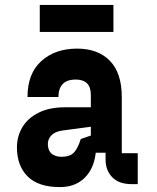

<svg xmlns="http://www.w3.org/2000/svg" viewBox="-20 -750 640 782"><path d="M541 0H517Q464 0 437 -28.3Q410 -56.6 410 -100V-128H370Q362.6 -62.4 324.3 -25.2Q286 12 224 12Q136 12 92.5 -31.5Q49 -75 49 -150Q49 -194.2 70.8 -231.3Q92.6 -268.4 136.6 -290.7Q180.6 -313 244 -313H350V-363Q350 -395.6 334.2 -410.8Q318.4 -426 288.6 -426Q252.4 -426 235.2 -407.4Q218 -388.8 218 -355H92Q92 -450.4 148.2 -501.2Q204.4 -552 294 -552Q379.2 -552 427.6 -502.3Q476 -452.6 476 -355V-126H541ZM309 -183.8 350 -198V-233.8L232.8 -218.2Q202.8 -213.8 188 -197.4Q173.2 -181 175 -157.8Q177.4 -131.2 196.2 -119.9Q215 -108.6 244.4 -112.2Q271.4 -115.2 285.2 -133.4Q299 -151.6 309 -183.8ZM442 -730V-620H142V-730Z"/></svg>

Font: Fliege Mono Thin
Style: Regular
Weight: 100
Version: Version 0.020;Glyphs 3.3 (3306)